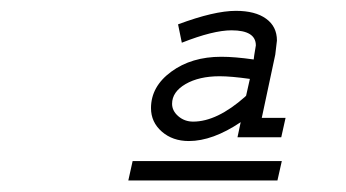

<svg xmlns="http://www.w3.org/2000/svg" viewBox="-20 -586 626 347"><path d="M308.6 -508.8 301.8 -542Q367.2 -566.4 406.2 -566.4Q441.4 -566.4 460.9 -552.2Q480.5 -538.1 480.5 -512.7L477.5 -487.3L453.1 -373H496.1L488.3 -337.9H409.2L415 -365.2Q364.3 -331.1 321.3 -331.1Q292 -331.1 272.5 -348.1Q252.9 -365.2 252.9 -390.6Q252.9 -429.7 289.6 -456.5Q326.2 -483.4 379.9 -483.4Q404.3 -483.4 438.5 -478.5L439.5 -486.3L442.4 -503.9Q442.4 -531.2 398.4 -531.2Q365.2 -531.2 308.6 -508.8ZM424.8 -413.1 431.6 -443.4Q397.5 -448.2 377 -448.2Q339.8 -448.2 315.4 -434.1Q291 -419.9 291 -398.4Q291 -385.7 302.2 -376Q313.5 -366.2 329.1 -366.2Q372.1 -366.2 422.9 -411.1ZM219.7 -294.9H489.3L481.4 -259.8H211.9Z"/></svg>

Font: Thabit-Oblique
Style: Oblique
Weight: 500
Designer: Regenerated by Nadim Shaikli
Foundry: MAK Alagha
Version: 0.01